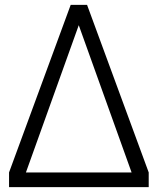

<svg xmlns="http://www.w3.org/2000/svg" viewBox="-20 -765 644 785"><path d="M17 0V-60L269 -745H336L588 -60V0ZM86 -60H518L302 -662Z"/></svg>

Font: Plus Jakarta Sans Light
Style: Regular
Weight: 300
Designer: Gumpita Rahayu
Foundry: Tokotype
Version: Version 2.006; ttfautohint (v1.8.4.7-5d5b)